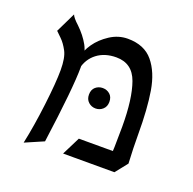

<svg xmlns="http://www.w3.org/2000/svg" viewBox="-92 -548 656 654"><g transform="rotate(20 236.5 -221.5)"><path d="M95 -426Q122 -400 137.5 -372Q153 -344 153 -295Q153 -220 125 -16L58 13Q72 -52 82 -134.5Q92 -217 92 -262Q92 -307 80 -329.5Q68 -352 54 -365.5Q40 -379 35 -384L70 -456Q74 -445 95 -426ZM271 -441Q331 -441 362.5 -403Q394 -365 404.5 -302Q415 -239 415 -147Q415 -98 418 -42L353 -40Q353 -64 354 -79L355 -153Q355 -254 334.5 -311Q314 -368 256 -368Q214 -368 186 -346.5Q158 -325 150 -288L141 -333Q141 -350 159 -376Q177 -402 207 -421.5Q237 -441 271 -441ZM230 -64H372L418 -42L383 2H197ZM211 -217Q211 -235 222 -244.5Q233 -254 248 -254Q263 -254 274 -244.5Q285 -235 285 -217Q285 -200 274 -190Q263 -180 248 -180Q233 -180 222 -190Q211 -200 211 -217Z"/></g></svg>

Font: BellefairVN
Style: Regular
Weight: 400
Designer: Nick Shinn, Liron Lavi Turkenic
Foundry: Shinntype
Version: Version 1.003